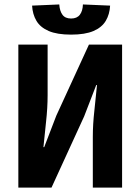

<svg xmlns="http://www.w3.org/2000/svg" viewBox="-20 -855 640 875"><path d="M63.6 0V-651.7H197V-421.3Q197 -363.6 189.9 -300Q182.9 -236.4 178 -184.5H181.5L236.5 -327.7L385.3 -651.7H536.4V0H403V-231.2Q403 -288.7 410.1 -351.1Q417.1 -413.6 422 -467.2H418.5L363.5 -324.7L214.7 0ZM304 -697.2Q240.2 -697.2 202 -713.7Q163.7 -730.2 146.1 -760Q128.4 -789.9 126.2 -829.4L250.1 -834.7Q252.1 -804.8 264.7 -787.7Q277.2 -770.6 304 -770.6Q330.8 -770.6 343.8 -787.7Q356.9 -804.8 357.9 -834.7L481.8 -829.4Q479.8 -789.9 462 -760Q444.3 -730.2 406 -713.7Q367.8 -697.2 304 -697.2Z"/></svg>

Font: Source Code Pro ExtraLight
Style: Regular
Weight: 200
Monospace: yes
Designer: Paul D. Hunt, Teo Tuominen
Foundry: Adobe
Version: Version 1.026;hotconv 1.1.0;makeotfexe 2.6.0